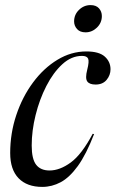

<svg xmlns="http://www.w3.org/2000/svg" viewBox="-20 -724 454 754"><path d="M302 -504.5Q260.5 -504.5 224.8 -471.8Q189 -439 162 -386.2Q135 -333.5 119.8 -272Q104.5 -210.5 104.5 -152.5Q104.5 -99.5 122 -77Q139.5 -54.5 174.5 -54.5Q215 -54.5 258 -86Q301 -117.5 344 -198.5L349.5 -197.5Q318.5 -117.5 285.8 -72.2Q253 -27 218.5 -8.5Q184 10 146 10Q86 10 53 -24Q20 -58 20 -123Q20 -200.5 44 -272.2Q68 -344 109.8 -400.2Q151.5 -456.5 205.5 -489.2Q259.5 -522 319 -522Q369 -522 391.5 -501.8Q414 -481.5 414 -452Q414 -429 398.8 -410.5Q383.5 -392 355.5 -392Q331 -392 322.5 -404.5Q314 -417 322.5 -450Q331 -483 326 -493.8Q321 -504.5 302 -504.5ZM316 -597Q294 -597 282.5 -610Q271 -623 271 -640Q271 -666.5 290.2 -685.2Q309.5 -704 335.5 -704Q357.5 -704 368.8 -691.2Q380 -678.5 380 -661Q380 -634.5 360.8 -615.8Q341.5 -597 316 -597Z"/></svg>

Font: Newsreader 72pt
Style: Italic
Weight: 400
Italic angle: -17°
Designer: Hugues Gentile
Foundry: Production Type
Version: Version 1.003; ttfautohint (v1.8.3)